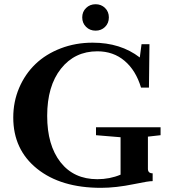

<svg xmlns="http://www.w3.org/2000/svg" viewBox="-20 -879 802 912"><path d="M434.1 -733.4Q406.7 -733.4 388.7 -751.5Q370.6 -769.5 370.6 -796.4Q370.6 -823.2 388.9 -841.1Q407.2 -858.9 434.1 -858.9Q460.9 -858.9 479 -841.1Q497.1 -823.2 497.1 -796.4Q497.1 -769 479 -751.2Q460.9 -733.4 434.1 -733.4ZM459.5 13.2Q269 13.2 156 -77.6Q43 -168.5 43 -320.8Q43 -396 71 -461.7Q99.1 -527.3 148.4 -574.7Q197.8 -622.1 268.3 -649.2Q338.9 -676.3 419.9 -676.3Q552.7 -676.3 644 -606L652.3 -668.9H689.9L687.5 -462.9H649.9Q625.5 -544.4 572 -589.8Q518.6 -635.3 442.4 -635.3Q335 -635.3 269.5 -552.7Q204.1 -470.2 204.1 -328.6Q204.1 -189.5 267.3 -108.6Q330.6 -27.8 442.4 -27.8Q501.5 -27.8 552.7 -49.3V-227.1L436 -236.8V-274.4H742.7V-236.8L682.6 -230V-77.1Q682.6 -55.7 705.1 -55.7V-18.6Q688.5 -19.5 616.2 -4.4Q530.8 13.2 459.5 13.2Z"/></svg>

Font: Elstob 8pt SemiBold
Style: Regular
Weight: 600
Designer: Peter S. Baker
Version: Version 1.015